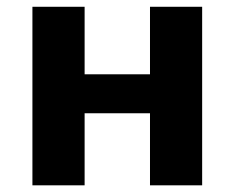

<svg xmlns="http://www.w3.org/2000/svg" viewBox="-20 -555 703 575"><path d="M77.1 -534.7H233.4V-332.5H429.2V-534.7H585.4V0H429.2V-215.8H233.4V0H77.1Z"/></svg>

Font: Lunasima
Style: Bold
Weight: 700
Designer: The DocRepair Project, Monotype Design Team
Foundry: Google
Version: Version 2.009